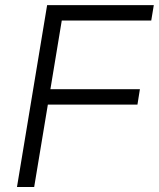

<svg xmlns="http://www.w3.org/2000/svg" viewBox="-20 -748 635 768"><path d="M47.9 0 168.5 -727.5H595.2L585 -666H227.1L181.6 -391.1H539.6L529.8 -329.6H171.4L116.7 0Z"/></svg>

Font: Inter 17pt Light
Style: Italic
Weight: 300
Italic angle: -9.3988°
Version: Version 4.001;git-66647c0bb